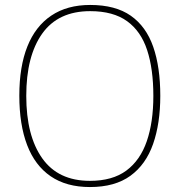

<svg xmlns="http://www.w3.org/2000/svg" viewBox="-20 -745 726 775"><path d="M343 10Q248 10 184.5 -33.5Q121 -77 89.5 -159.5Q58 -242 58 -359Q58 -476 90.5 -557.5Q123 -639 187 -682Q251 -725 344 -725Q446 -725 508 -681.5Q570 -638 598.5 -556Q627 -474 627 -358Q627 -247 598 -164Q569 -81 506.5 -35.5Q444 10 343 10ZM343 -15Q434 -15 490 -56.5Q546 -98 572.5 -175Q599 -252 599 -358Q599 -466 574 -542.5Q549 -619 493 -659.5Q437 -700 344 -700Q215 -700 150.5 -609.5Q86 -519 86 -358Q86 -197 150.5 -106Q215 -15 343 -15Z"/></svg>

Font: Noto Rashi Hebrew Thin
Style: Regular
Weight: 250
Version: Version 1.006